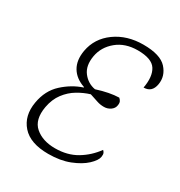

<svg xmlns="http://www.w3.org/2000/svg" viewBox="-137 -638 698 745"><g transform="rotate(30 212.0 -266.0)"><path d="M184 10Q103 10 66.5 -31.5Q30 -73 41 -137Q51 -196 90 -231.5Q129 -267 175 -282V-284Q134 -298 115.5 -329Q97 -360 105 -406Q116 -467 168 -504.5Q220 -542 293 -542Q369 -542 398 -510Q427 -478 420 -438Q413 -398 376 -398Q386 -452 367 -482Q348 -512 285 -512Q229 -512 192 -481.5Q155 -451 147 -406Q139 -360 160.5 -332Q182 -304 216 -298Q272 -316 314 -317Q320 -312 323 -305.5Q326 -299 324 -288Q322 -274 309 -265Q296 -256 280 -256Q263 -256 248.5 -261Q234 -266 212 -273Q185 -265 158 -249Q131 -233 111 -206.5Q91 -180 84 -142Q73 -80 106.5 -51Q140 -22 196 -22Q251 -22 292 -46.5Q333 -71 361 -110Q365 -107 368 -101Q371 -95 369 -83Q366 -66 342.5 -44Q319 -22 278.5 -6Q238 10 184 10Z"/></g></svg>

Font: Noto Serif SemiCondensed ExtraLight
Style: Italic
Weight: 200
Width: 4
Italic angle: -12°
Designer: Monotype Design Team
Foundry: Monotype Imaging Inc.
Version: Version 2.013